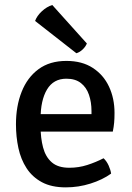

<svg xmlns="http://www.w3.org/2000/svg" viewBox="-20 -756 541 788"><path d="M106.5 -216V-287.5H355.5V-300.5Q355.5 -336.5 345.2 -366.8Q335 -397 312.2 -415Q289.5 -433 252.5 -433Q199.5 -433 173 -388.8Q146.5 -344.5 146.5 -268V-238Q146.5 -189.5 156.8 -150.8Q167 -112 192.5 -89.8Q218 -67.5 264.5 -67.5Q303 -67.5 338 -78.8Q373 -90 405 -106.5Q417.5 -95 425.8 -76.8Q434 -58.5 436 -43.5Q400.5 -18 351.2 -2.5Q302 13 250 13Q191.5 13 152 -8.2Q112.5 -29.5 89 -65.8Q65.5 -102 55.5 -148.5Q45.5 -195 45.5 -246Q45.5 -320.5 68.8 -379.2Q92 -438 138 -472Q184 -506 252.5 -506Q317 -506 361 -477.2Q405 -448.5 427.5 -400.2Q450 -352 450 -292.5Q450 -269.5 448.5 -252.8Q447 -236 443 -216ZM194.5 -735.5Q172 -728.5 151.8 -709.8Q131.5 -691 124 -670L293.5 -537.5Q307 -541.5 319 -552.8Q331 -564 336.5 -577.5Z"/></svg>

Font: Signika Negative Light
Style: Regular
Weight: 400
Version: Version 2.001